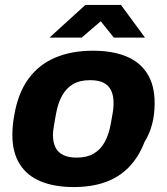

<svg xmlns="http://www.w3.org/2000/svg" viewBox="-20 -744 675 776"><path d="M278 12Q200 12 144.5 -11Q89 -34 59.5 -81Q30 -128 30 -199Q30 -219 32 -239.5Q34 -260 38 -280Q53 -368 95 -425.5Q137 -483 203 -511Q269 -539 355 -539Q435 -539 490.5 -516Q546 -493 575.5 -446Q605 -399 605 -327Q605 -280 594.5 -241Q584 -202 564 -170Q540 -108 500 -67.5Q460 -27 405 -7.5Q350 12 278 12ZM290 -107Q331 -107 358.5 -123Q386 -139 403 -169.5Q420 -200 428 -245Q433 -272 435.5 -287.5Q438 -303 438.5 -312Q439 -321 439 -328Q439 -358 429 -378.5Q419 -399 398.5 -409.5Q378 -420 344 -420Q303 -420 275.5 -404Q248 -388 231 -357.5Q214 -327 206 -282Q201 -255 198.5 -239Q196 -223 195 -214.5Q194 -206 194 -199Q194 -169 204 -148.5Q214 -128 235.5 -117.5Q257 -107 290 -107ZM180 -592 325 -724H469L566 -592H440L364 -687H421L310 -592Z"/></svg>

Font: Archivo SemiBold ExtraBold
Style: Italic
Weight: 800
Italic angle: -10°
Version: Version 2.001